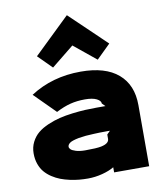

<svg xmlns="http://www.w3.org/2000/svg" viewBox="-104 -1077 1004 1172"><g transform="rotate(-10 398.0 -490.5)"><path d="M507.8 -232.9 527.8 -252.9H505.9Q460.9 -252.9 426.8 -251Q375 -249.5 333 -242.2Q290.5 -233.9 276.4 -223.4Q262.2 -212.9 262.2 -200.2Q262.2 -192.4 270 -184.1Q277.8 -175.8 301 -168.5Q324.2 -161.1 358.9 -161.1Q430.2 -161.1 458 -167Q507.8 -177.2 507.8 -206.1ZM726.1 -377V2H508.8V-29.8Q480 -12.2 435.3 -0.5Q390.6 11.2 345.2 11.2Q318.4 11.2 291.5 8.8Q264.6 6.3 234.4 -0.2Q204.1 -6.8 177.7 -16.8Q151.4 -26.9 126.5 -43.2Q101.6 -59.6 83.7 -80.6Q65.9 -101.6 55.4 -131.3Q44.9 -161.1 44.9 -196.8Q44.9 -235.4 61 -267.1Q77.1 -298.8 102.8 -320.1Q128.4 -341.3 165.8 -357.4Q203.1 -373.5 240.2 -382.6Q277.3 -391.6 321.5 -397Q365.7 -402.3 400.1 -404.1Q434.6 -405.8 471.2 -405.8H526.9L507.8 -424.8Q507.8 -442.4 482.4 -455.1Q457 -467.8 410.2 -467.8Q361.3 -467.8 319.6 -457.3Q277.8 -446.8 230 -421.9L101.1 -550.8Q237.3 -639.2 414.1 -639.2Q566.4 -639.2 646.2 -570.8Q726.1 -502.4 726.1 -377ZM392.1 -992.2 616.2 -777.8 529.8 -692.9 392.1 -805.2 252.9 -692.9 168 -777.8 390.1 -992.2Z"/></g></svg>

Font: Sinkin Sans 900 X Black
Style: Regular
Weight: 950
Designer: Keith Bates
Foundry: K-Type
Version: Sinkin Sans (version 1.0)  by Keith Bates   •   © 2014   www